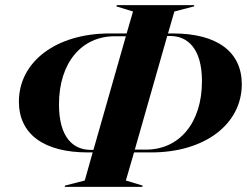

<svg xmlns="http://www.w3.org/2000/svg" viewBox="-20 -732 967 752"><path d="M312 -25 234 -5V0H537L539 -5L473 -25L505 -135H572C784 -135 927 -247 927 -402C927 -528 832 -601 658 -601H638L663 -687L740 -707L741 -712H437L436 -707L501 -687L476 -601H410C198 -601 54 -489 54 -334C54 -208 150 -135 324 -135H343ZM211 -323C211 -488 301 -590 429 -590H473L346 -145H335C268 -145 211 -192 211 -323ZM508 -146 635 -591H647C713 -591 771 -544 771 -414C771 -249 681 -146 552 -146Z"/></svg>

Font: Nyght Serif Bold Italic
Style: Regular
Weight: 700
Italic angle: -16°
Designer: Maksym Kobuzan
Version: Version 0.410;Glyphs 3.1.2 (3151)